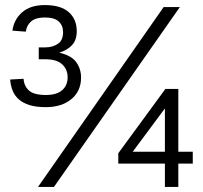

<svg xmlns="http://www.w3.org/2000/svg" viewBox="-20 -738 801 758"><path d="M161 -315Q123 -315 97 -323Q71 -331 54.5 -345.5Q38 -360 30 -380Q22 -400 20 -424L73 -427Q75 -398 94.5 -380.5Q114 -363 161 -363Q204 -363 225.5 -382Q247 -401 247 -433Q247 -464 225.5 -484Q204 -504 159 -504H133V-551H159Q188 -551 208.5 -565Q229 -579 229 -611Q229 -637 212 -653Q195 -669 157 -669Q121 -669 103 -653.5Q85 -638 82 -613L29 -617Q35 -661 67.5 -689.5Q100 -718 157 -718Q220 -718 251.5 -690Q283 -662 283 -615Q283 -580 264.5 -560Q246 -540 214 -530Q262 -519 281 -492.5Q300 -466 300 -432Q300 -378 261.5 -346.5Q223 -315 161 -315ZM130 0 626 -710H690L193 0ZM631 0V-92H447V-133L633 -387H684V-139H741V-92H684V0ZM504 -139H631V-310Z"/></svg>

Font: Geist Light
Style: Regular
Weight: 400
Designer: Basement.studio, Andrés Briganti, Mateo Zaragoza
Foundry: Basement.studio, Vercel, Andrés Briganti, Guido Ferreyra, Mateo Zaragoza
Version: Version 1.401